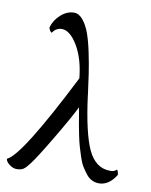

<svg xmlns="http://www.w3.org/2000/svg" viewBox="-80 -756 643 819"><g transform="rotate(10 241.0 -346.0)"><path d="M0 -32.2Q59.1 -55.7 245.1 -423.8Q236.8 -507.8 203.9 -563Q170.9 -618.2 134.8 -618.2Q124.5 -618.2 116 -613.8Q107.4 -609.4 103.8 -605.5Q100.1 -601.6 95.2 -595.2Q91.3 -595.2 86.7 -602.8Q82 -610.4 82 -616.2Q91.8 -649.4 118.4 -672.6Q145 -695.8 174.8 -695.8Q196.3 -695.8 214.1 -673.6Q231.9 -651.4 243.4 -619.1Q254.9 -586.9 264.9 -538.8Q274.9 -490.7 280.8 -451.2Q286.6 -411.6 293 -362.8Q293 -360.8 293.2 -359.9Q293.5 -358.9 293.7 -357.2Q293.9 -355.5 293.9 -354Q314 -199.7 346.2 -128.9Q379.9 -57.1 443.8 -58.1Q444.3 -58.1 444.8 -58.1Q445.3 -58.1 445.8 -58.1Q460.4 -58.1 470.2 -67.9Q473.1 -67.9 475.6 -60.1Q478 -52.2 478 -45.9Q447.3 2.9 404.8 2.9Q388.7 2.9 374.5 -3.9Q360.4 -10.7 349.1 -24.9Q337.9 -39.1 328.4 -54.4Q318.8 -69.8 311.3 -93Q303.7 -116.2 298.1 -135Q292.5 -153.8 286.9 -180.9Q281.2 -208 278.3 -224.6Q275.4 -241.2 271.2 -266.6Q267.1 -292 265.1 -301.8Q241.7 -253.9 184.3 -157.5Q127 -61 103 -29.8Q87.9 -9.8 77.4 -2.9Q66.9 3.9 47.9 3.9Q33.2 3.9 17.6 -7.6Q2 -19 0 -32.2Z"/></g></svg>

Font: Crimson
Style: Roman
Weight: 400
Version: Version 0.8